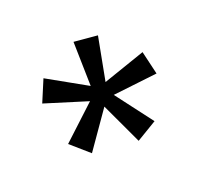

<svg xmlns="http://www.w3.org/2000/svg" viewBox="-91 -852 672 634"><g transform="rotate(30 245.0 -535.0)"><path d="M228 -342.2 220 -500.8 87.2 -415.2 49 -489.5 196.8 -545.5 74.8 -643.2 134 -702.2 232.8 -581.2 289.2 -727.8 364.5 -689.8 277.5 -558 437.5 -550.2 424.5 -467.8 270 -509 311.5 -355.2Z"/></g></svg>

Font: Outfit Thin
Style: Regular
Weight: 100
Designer: Rodrigo Fuenzalida
Foundry: fragTYPE
Version: Version 1.100;gftools[0.9.27]